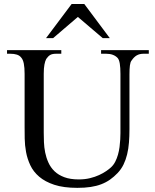

<svg xmlns="http://www.w3.org/2000/svg" viewBox="-20 -909 763 945"><path d="M687 -644.5Q666.5 -644.5 652.6 -636.2Q638.7 -627.9 627.4 -610.8Q621.6 -604 619.4 -586.9Q617.2 -569.8 617.2 -542V-272.5Q617.2 -238.3 614.7 -207.3Q612.3 -176.3 605.7 -149.2Q599.1 -122.1 587.9 -99.1Q576.7 -76.2 559.1 -57.6Q541 -38.6 521.5 -24.9Q502 -11.2 478.5 -2.2Q455.1 6.8 426.3 11.2Q397.5 15.6 360.8 15.6Q293 15.6 247.3 0.5Q201.7 -14.6 172.9 -39.3Q144 -64 129.2 -95.7Q114.3 -127.4 108.2 -160.9Q102.1 -194.3 101.6 -227.1Q101.1 -259.8 101.1 -285.6V-545.4Q101.1 -576.2 97.2 -595.9Q93.3 -615.7 84.5 -625.5Q76.7 -635.7 63.2 -640.1Q49.8 -644.5 29.8 -644.5H14.6V-662.1H281.7V-644.5H256.8Q236.8 -644.5 226.6 -638.2Q216.3 -631.8 207.5 -618.7Q202.1 -608.9 198.7 -591.1Q195.3 -573.2 195.3 -545.4V-256.3Q195.3 -234.9 196.3 -209.2Q197.3 -183.6 202.4 -158.2Q207.5 -132.8 218.3 -108.9Q229 -85 248 -66.4Q267.1 -47.9 296.4 -36.9Q325.7 -25.9 367.7 -25.9Q397.5 -25.9 422.6 -32Q447.8 -38.1 467.8 -47.4Q487.8 -56.6 502.7 -66.9Q517.6 -77.1 526.4 -85.4Q539.1 -97.2 547.4 -113.5Q555.7 -129.9 560.8 -148.2Q565.9 -166.5 568.4 -185.5Q570.8 -204.6 571.8 -221.9Q572.8 -239.3 572.8 -253.4V-545.4Q572.8 -576.2 569.6 -595.7Q566.4 -615.2 559.1 -623.5Q539.6 -644.5 502.4 -644.5H477.5V-662.1H712.4V-644.5ZM485.8 -721.2 363.3 -825.7 241.2 -721.2H206.5L332.5 -889.2H395L520.5 -721.2Z"/></svg>

Font: Doulos SIL Afr
Style: Regular
Weight: 400
Designer: Walt Agee, Victor Gaultney, Peter Martin, Debbi Hosken, Becca Hirsbrunner
Foundry: SIL International
Version: Version 5.000